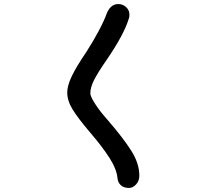

<svg xmlns="http://www.w3.org/2000/svg" viewBox="-20 -840 1040 948"><path d="M560 39Q556 -5 520.5 -60.5Q485 -116 424 -187Q367 -254 339.5 -298Q312 -342 312 -383Q312 -417 334.5 -464Q357 -511 406 -583Q439 -634 467 -686.5Q495 -739 508 -776Q527 -820 564 -820Q586 -820 602.5 -805Q619 -790 619 -768Q619 -757 617 -751Q593 -670 505 -542Q462 -480 444 -444Q426 -408 426 -379Q426 -364 450.5 -326Q475 -288 513 -246Q588 -159 628 -96Q668 -33 668 28Q668 53 652 70.5Q636 88 617 88Q591 88 576.5 74.5Q562 61 560 39Z"/></svg>

Font: Tsukimi Rounded SemiBold
Style: Regular
Weight: 600
Designer: Takashi Funayama
Foundry: Takashi Funayama
Version: Version 1.032; ttfautohint (v1.8.3)